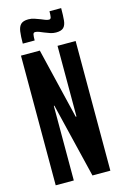

<svg xmlns="http://www.w3.org/2000/svg" viewBox="-131 -927 626 984"><g transform="rotate(-15 182.0 -435.0)"><path d="M37 0V-688H137L227 -313H231V-688H327V0H232L136 -396H133V0ZM62 -745Q62 -784 65.5 -809Q69 -834 81.5 -846Q94 -858 121 -858Q138 -858 152.5 -853Q167 -848 183 -842Q194 -837 205 -833Q216 -829 224 -829Q233 -829 235 -839Q237 -849 237 -870H299Q299 -830 296.5 -805Q294 -780 282 -768Q270 -756 242 -756Q226 -756 211.5 -761Q197 -766 182 -772Q171 -777 159 -781.5Q147 -786 138 -786Q129 -786 127 -776Q125 -766 125 -745Z"/></g></svg>

Font: Saira UltraCondensed
Style: Bold
Weight: 700
Width: 1
Designer: Hector Gatti with collaboration of the Omnibus-Type team
Foundry: Omnibus-Type
Version: Version 1.101